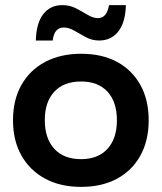

<svg xmlns="http://www.w3.org/2000/svg" viewBox="-20 -720 632 750"><path d="M296.7 10Q215.8 10 156.2 -22.1Q96.7 -54.2 63.8 -112.5Q30.8 -170.8 30.8 -250Q30.8 -330 63.8 -388.3Q96.7 -446.7 156.7 -478.3Q216.7 -510 296.7 -510Q378.3 -510 437.1 -478.3Q495.8 -446.7 528.3 -388.3Q560.8 -330 560.8 -250Q560.8 -170.8 528.3 -112.1Q495.8 -53.3 436.7 -21.7Q377.5 10 296.7 10ZM296.7 -98.3Q363.3 -98.3 400 -138.8Q436.7 -179.2 436.7 -250Q436.7 -321.7 400 -361.7Q363.3 -401.7 296.7 -401.7Q229.2 -401.7 192.1 -361.7Q155 -321.7 155 -250.8Q155 -179.2 192.1 -138.8Q229.2 -98.3 296.7 -98.3ZM120 -561.7Q121.7 -630 149.2 -665Q176.7 -700 223.3 -700Q252.5 -700 276.7 -687.5Q300.8 -675 322.1 -662.1Q343.3 -649.2 362.5 -649.2Q397.5 -649.2 405.8 -700H471.7Q470 -632.5 442.1 -597.1Q414.2 -561.7 367.5 -561.7Q340 -561.7 315.8 -574.6Q291.7 -587.5 270.4 -600Q249.2 -612.5 229.2 -612.5Q210.8 -612.5 200 -600.4Q189.2 -588.3 185.8 -561.7Z"/></svg>

Font: Funnel Display Light SemiBold
Style: Regular
Weight: 600
Version: Version 1.000